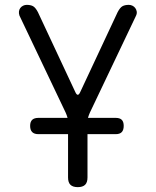

<svg xmlns="http://www.w3.org/2000/svg" viewBox="-20 -760 640 790"><path d="M300 10Q280 10 270 0.5Q260 -9 260 -30V-208H138Q121 -208 112.5 -216.5Q104 -225 104 -242Q104 -259 112.5 -267Q121 -275 138 -275H258Q255 -286 250 -297L60 -696Q57 -705 58 -713Q59 -721 63.5 -727Q68 -733 75 -736.5Q82 -740 90 -740Q106 -740 116 -734.5Q126 -729 136 -710L290 -381Q295 -370 300 -370Q305 -370 310 -381L464 -710Q474 -729 484 -734.5Q494 -740 510 -740Q518 -740 525 -736.5Q532 -733 536.5 -727Q541 -721 542.5 -713Q544 -705 540 -696L350 -297Q345 -286 342 -275H456Q473 -275 481 -267Q489 -259 489 -242Q489 -225 481 -216.5Q473 -208 456 -208H340V-30Q340 -9 330 0.5Q320 10 300 10Z"/></svg>

Font: Maple Mono Normal NL Light
Style: Regular
Weight: 300
Monospace: yes
Designer: subframe7536
Version: Version 7.000